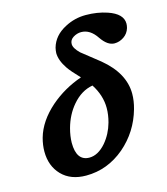

<svg xmlns="http://www.w3.org/2000/svg" viewBox="-106 -761 751 863"><g transform="rotate(-15 270.0 -330.0)"><path d="M204.1 -571.8Q219.2 -625.5 275.9 -654.8Q320.8 -678.7 372.6 -678.7Q425.8 -678.7 472.2 -663.1Q540 -640.1 540 -594.2Q540 -585 537.1 -574.2Q529.8 -549.8 509.3 -535.9Q488.8 -522 465.8 -522Q433.6 -522 404.8 -564Q374.5 -609.9 333 -609.9Q313.5 -609.9 295.9 -598.9Q278.3 -587.9 278.3 -568.8Q278.3 -549.3 305.2 -523.4Q333 -502 387.7 -458Q483.4 -378.9 483.4 -283.2Q483.4 -250 473.1 -213.4Q445.3 -114.7 368.7 -48.8Q288.6 19 189 19Q117.2 19 75.9 -23.7Q34.7 -66.4 34.7 -133.8Q34.7 -164.1 43.5 -196.3Q64 -269 133.8 -330.1Q197.8 -385.3 279.8 -413.6Q241.7 -453.1 228 -473.6Q201.2 -513.2 200.7 -547.4Q201.2 -559.1 204.1 -571.8ZM320.3 -364.7Q267.1 -355.5 226.1 -307.6Q189.5 -265.1 173.3 -205.6Q164.1 -171.4 163.6 -140.1Q163.6 -55.7 223.6 -55.2Q264.2 -55.2 300.8 -97.2Q333 -135.3 346.7 -185.1Q356 -219.2 356 -251Q356 -309.6 320.3 -364.7Z"/></g></svg>

Font: Accordance
Style: Bold-Italic
Weight: 700
Italic angle: -11°
Version: Version 1.2 (build January 31, 2020) Miklal Software Solutio